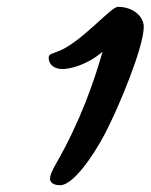

<svg xmlns="http://www.w3.org/2000/svg" viewBox="-20 -776 444 564"><path d="M156.7 -231.9C193.4 -231.9 251.5 -313 288.6 -383.8C328.6 -460 402.3 -637.7 402.3 -697.3C402.3 -726.1 373 -755.9 326.2 -755.9C306.2 -755.9 222.2 -656.2 157.2 -627.9C132.3 -617.2 123 -618.2 123 -606C123 -586.4 139.2 -573.2 163.6 -573.2C185.5 -573.2 235.8 -585 281.2 -624C257.3 -540 217.3 -421.9 144.5 -294.9C134.3 -276.9 127 -262.7 127 -250C127 -241.7 135.3 -231.9 156.7 -231.9Z"/></svg>

Font: Courgette
Style: Regular
Weight: 400
Designer: Karolina Lach
Foundry: Karolina Lach
Version: Version 1.002